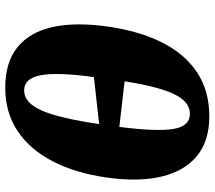

<svg xmlns="http://www.w3.org/2000/svg" viewBox="-63 -745 818 732"><g transform="rotate(90 346.0 -379.0)"><path d="M315 10Q217 10 159.5 -37Q102 -84 83 -171Q64 -258 81 -379Q98 -500 141.5 -587Q185 -674 255.5 -721Q326 -768 424 -768Q517 -768 574.5 -721Q632 -674 653 -586.5Q674 -499 657 -378Q640 -258 595 -171Q550 -84 479.5 -37Q409 10 315 10ZM464 -425Q482 -569 471.5 -631.5Q461 -694 414 -694Q368 -694 339 -634Q310 -574 290 -445ZM325 -62Q372 -62 401.5 -129.5Q431 -197 453 -348L274 -328Q255 -192 266.5 -127Q278 -62 325 -62Z"/></g></svg>

Font: Noto Serif Black
Style: Italic
Weight: 900
Italic angle: -12°
Designer: Monotype Design Team
Foundry: Monotype Imaging Inc.
Version: Version 2.013